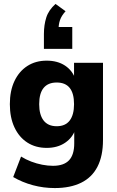

<svg xmlns="http://www.w3.org/2000/svg" viewBox="-20 -764 592 975"><path d="M258 191Q201 191 147 176.5Q93 162 47 135L87 31Q111 46 138.5 56.5Q166 67 194.5 72.5Q223 78 249 78Q304 78 330.5 50Q357 22 357 -36V-108H363Q349 -65 310.5 -39Q272 -13 217 -13Q161 -13 119 -40Q77 -67 53.5 -117Q30 -167 30 -235Q30 -303 53.5 -352.5Q77 -402 119 -429Q161 -456 217 -456Q272 -456 310 -431Q348 -406 363 -362H356V-445H503V-53Q503 28 475 82.5Q447 137 392 164Q337 191 258 191ZM268 -123Q312 -123 334 -152Q356 -181 356 -235Q356 -290 334 -317.5Q312 -345 268 -345Q224 -345 201.5 -317.5Q179 -290 179 -235Q179 -181 201.5 -152Q224 -123 268 -123ZM203 -516V-591Q203 -637 215 -675Q227 -713 262 -744L313 -707Q292 -684 284.5 -661.5Q277 -639 277 -609L246 -627H347V-516Z"/></svg>

Font: Nunito Sans 12pt ExtraLight
Style: Weight 830 Width 84 Optical size 12.0 YTLC 445
Weight: 830
Width: 4
Designer: Vernon Adams
Foundry: Vernon Adams
Version: Version 3.101;gftools[0.9.27]